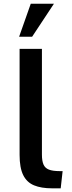

<svg xmlns="http://www.w3.org/2000/svg" viewBox="-20 -999 384 1024"><path d="M84.5 -173.3V-738.3H203.6V-174.3Q203.6 -141.1 211.9 -121.8Q220.2 -102.5 240.7 -94.5Q261.2 -86.4 297.9 -86.4H314L303.7 5.4H257.8Q200.2 5.4 161.6 -10.5Q123 -26.4 103.8 -65.2Q84.5 -104 84.5 -173.3ZM82 -803.2 144 -979H267.6L151.4 -803.2Z"/></svg>

Font: Monda SemiBold
Style: Regular
Weight: 600
Designer: Vernon Adams
Foundry: Vernon Adams
Version: Version 2.200